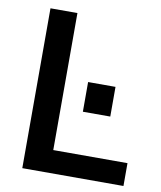

<svg xmlns="http://www.w3.org/2000/svg" viewBox="-80 -764 694 828"><g transform="rotate(10 267.0 -350.0)"><path d="M74 0H517V-100H192V-700H74ZM289 -285H409V-415H289Z"/></g></svg>

Font: Uncut Sans Semibold
Style: Regular
Weight: 600
Designer: Kasper Nordkvist
Foundry: UNCUT.wtf
Version: Version 1.304;Glyphs 3.2 (3246)